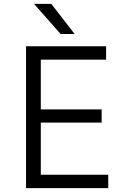

<svg xmlns="http://www.w3.org/2000/svg" viewBox="-20 -968 643 988"><path d="M114 -730H526V-661H190V-405H503V-337H190V-69H537V0H114ZM155 -948H244L364 -793H292Z"/></svg>

Font: Sora-SIA Light
Style: Regular
Weight: 300
Designer: Jonathan Barnbrook, Julián Moncada
Foundry: Barnbrook Fonts
Version: Version 2.000